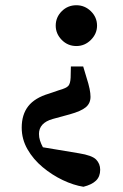

<svg xmlns="http://www.w3.org/2000/svg" viewBox="-20 -520 472 734"><path d="M272 -500Q304 -500 327.5 -477Q351 -454 351 -422Q351 -391 327.5 -367.5Q304 -344 272 -344Q239 -344 216 -367.5Q193 -391 193 -422Q193 -454 216 -477Q239 -500 272 -500ZM63 -32Q63 -82 88 -114Q113 -146 167 -162L205 -175Q234 -183 241.5 -192Q249 -201 250 -223L251 -266H298L310 -226Q319 -198 322.5 -180.5Q326 -163 326 -150Q326 -125 308 -110Q290 -95 247 -83L181 -65Q129 -50 129 -8Q129 5 133 17.5Q137 30 144 43L282 66Q332 74 347.5 90Q363 106 363 129Q363 155 347 170.5Q331 186 299 194Q261 188 220 168.5Q179 149 143 119Q107 89 85 50.5Q63 12 63 -32Z"/></svg>

Font: Source Serif Pro SemiBold
Style: Regular
Weight: 600
Designer: Frank Grießhammer
Foundry: Adobe Systems Incorporated
Version: Version 3.001;hotconv 1.0.111;makeotfexe 2.5.65597